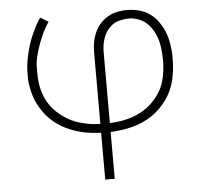

<svg xmlns="http://www.w3.org/2000/svg" viewBox="-52 -575 904 845"><g transform="rotate(-5 400.0 -152.5)"><path d="M379 215V8Q357 7 334.5 4.5Q312 2 290.5 -3.5Q269 -9 248.5 -17Q228 -25 208.5 -36Q189 -47 172 -61.5Q155 -76 141 -93Q127 -110 115.5 -129.5Q104 -149 96.5 -169.5Q89 -190 84 -216Q79 -242 79 -257V-277Q79 -287 79.5 -297Q80 -307 81 -317Q82 -327 84 -337Q86 -347 88 -357Q90 -367 92.5 -377Q95 -387 98 -396.5Q101 -406 104 -415.5Q107 -425 111 -434.5Q115 -444 119 -453Q123 -462 128.5 -473Q134 -484 138.5 -492.5Q143 -501 147 -507L156 -520L191 -499Q184 -488 177.5 -477Q171 -466 165.5 -454.5Q160 -443 155 -431.5Q150 -420 145.5 -407.5Q141 -395 136 -379.5Q131 -364 128 -351Q125 -338 123.5 -327Q122 -316 122 -308V-278Q122 -259 124 -240Q126 -221 131 -202Q136 -183 144 -165.5Q152 -148 163 -132.5Q174 -117 188.5 -103.5Q203 -90 218.5 -79Q234 -68 251 -59.5Q268 -51 286.5 -45.5Q305 -40 327 -36Q349 -32 362 -32L379 -31V-343Q379 -356 380 -369Q381 -382 383.5 -395Q386 -408 390.5 -420.5Q395 -433 401 -444.5Q407 -456 415 -466Q423 -476 433 -484.5Q443 -493 454.5 -500Q466 -507 478 -511Q490 -515 505.5 -517.5Q521 -520 530 -520H541Q557 -520 572.5 -517.5Q588 -515 603.5 -510Q619 -505 632 -496.5Q645 -488 656.5 -477.5Q668 -467 677 -453.5Q686 -440 693.5 -426Q701 -412 706 -397Q711 -382 714 -366.5Q717 -351 719 -333Q721 -315 721 -304V-290Q721 -266 718.5 -242.5Q716 -219 710.5 -195.5Q705 -172 695 -150Q685 -128 671 -109Q657 -90 640 -73Q623 -56 603 -43Q583 -30 561 -20.5Q539 -11 515.5 -5Q492 1 464.5 4.5Q437 8 421 8V215ZM421 -31Q441 -32 460.5 -34.5Q480 -37 499.5 -42Q519 -47 537 -54.5Q555 -62 572 -72.5Q589 -83 603.5 -96.5Q618 -110 630.5 -125.5Q643 -141 652 -158.5Q661 -176 666.5 -195Q672 -214 675 -237Q678 -260 678 -274V-291Q678 -304 677 -316.5Q676 -329 674.5 -341.5Q673 -354 670 -366.5Q667 -379 662.5 -391Q658 -403 652 -414Q646 -425 638.5 -435Q631 -445 621.5 -453.5Q612 -462 600.5 -468Q589 -474 574.5 -478Q560 -482 552 -482H541Q531 -482 521 -480.5Q511 -479 501.5 -476.5Q492 -474 483 -469.5Q474 -465 466.5 -458.5Q459 -452 452.5 -444.5Q446 -437 441 -428.5Q436 -420 432.5 -410.5Q429 -401 426.5 -391.5Q424 -382 422.5 -370.5Q421 -359 421 -352Z"/></g></svg>

Font: Iosevka Aile Extralight
Style: Regular
Weight: 200
Designer: Belleve Invis
Foundry: Belleve Invis
Version: Version 31.1.0; ttfautohint (v1.8.4)